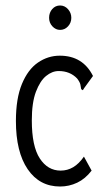

<svg xmlns="http://www.w3.org/2000/svg" viewBox="-20 -669 390 700"><path d="M199 11Q124 11 81 -52Q38 -115 38 -228Q38 -310 60 -363Q82 -416 118.5 -441Q155 -466 198 -466Q282 -466 319 -392L287 -348L282 -340L276 -344Q275 -352 273 -361Q271 -370 261 -383Q235 -410 194 -410Q170 -410 148 -392Q126 -374 111 -334.5Q96 -295 96 -230Q96 -136 125 -91.5Q154 -47 201 -47Q226 -47 247 -59.5Q268 -72 286 -98L314 -47Q291 -17 261.5 -3Q232 11 199 11ZM199 -560Q183 -560 171 -573Q159 -586 159 -604Q159 -623 170.5 -636Q182 -649 199 -649Q216 -649 228 -635.5Q240 -622 240 -604Q240 -586 228 -573Q216 -560 199 -560Z"/></svg>

Font: Inconsolata ExtraCondensed
Style: Regular
Weight: 400
Width: 2
Monospace: yes
Designer: Raph Levien, Cyreal, Brenton Simpson
Foundry: Raph Levien, Cyreal, Google
Version: Version 3.001; ttfautohint (v1.8.2.53-6de2)